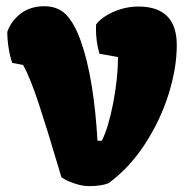

<svg xmlns="http://www.w3.org/2000/svg" viewBox="-20 -600 616 629"><path d="M20 -394Q12.7 -415 8.3 -442.4Q3.9 -469.7 3.9 -495.6Q16.6 -531.7 48.1 -555.7Q79.6 -579.6 125.5 -579.6Q169.4 -579.6 196.5 -552Q223.6 -524.4 244.6 -465.8Q266.6 -404.3 280.3 -320.3Q293.9 -236.3 299.3 -139.2L313.5 -138.7Q335 -181.6 350.6 -261.5Q366.2 -341.3 366.7 -413.1L305.7 -423.8Q299.3 -447.8 296.9 -466.1Q294.4 -484.4 294.4 -506.3L294.9 -520Q303.7 -532.7 324.2 -546.4Q344.7 -560.1 373.3 -569.3Q401.9 -578.6 433.1 -578.6Q559.1 -578.6 559.1 -452.1Q559.1 -377 532.2 -291.3Q505.4 -205.6 454.8 -127.9Q404.3 -50.3 335.9 0Q312 9.8 271 9.8Q249 9.8 221.7 0.2Q194.3 -9.3 181.2 -19.5L170.9 -53.7Q135.7 -172.9 107.4 -259Q79.1 -345.2 55.7 -387.2Z"/></svg>

Font: Kavoon
Style: Regular
Weight: 400
Designer: Viktoriya Grabowska
Foundry: Viktoriya Grabowska
Version: Version 1.004; ttfautohint (v1.4.1)